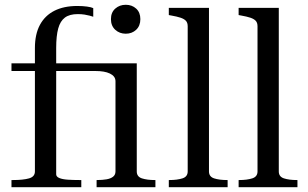

<svg xmlns="http://www.w3.org/2000/svg" viewBox="-20 -783 1287 803"><path d="M28 -518H420V-486H28ZM506 -642Q480 -642 462 -658.5Q444 -675 444 -703Q444 -731 462 -747Q480 -763 506 -763Q532 -763 549.5 -747Q567 -731 567 -703Q567 -675 549.5 -658.5Q532 -642 506 -642ZM384 0V-30H386Q408 -30 425.5 -33Q443 -36 453 -44Q463 -52 463 -66V-443Q463 -454 457 -462Q451 -470 439.5 -475.5Q428 -481 413 -483.5Q398 -486 380 -486H372V-518H552V-66Q552 -44 573.5 -37Q595 -30 628 -30H630V0ZM320 0H28V-30H34Q77 -30 101.5 -37Q126 -44 126 -66V-582Q126 -640 147 -679Q168 -718 207.5 -738Q247 -758 303 -758Q326 -758 344 -755.5Q362 -753 370 -749V-713Q364 -715 355 -717.5Q346 -720 333.5 -722Q321 -724 305 -724Q271 -724 251.5 -709.5Q232 -695 223.5 -664Q215 -633 215 -582V-54Q215 -44 228 -38.5Q241 -33 263.5 -31.5Q286 -30 314 -30H320Z M854 -750V-66Q854 -44 875.5 -37Q897 -30 930 -30H932V0H686V-30H688Q721 -30 743 -37Q765 -44 765 -66V-673Q765 -688 757.5 -696Q750 -704 735 -709Q720 -714 697 -718L686 -720V-750Z M1146 -750V-66Q1146 -44 1167.5 -37Q1189 -30 1222 -30H1224V0H978V-30H980Q1013 -30 1035 -37Q1057 -44 1057 -66V-673Q1057 -688 1049.5 -696Q1042 -704 1027 -709Q1012 -714 989 -718L978 -720V-750Z"/></svg>

Font: Roboto Serif 144pt
Style: Regular
Weight: 400
Version: Version 1.008